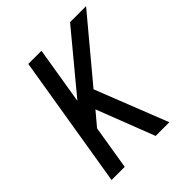

<svg xmlns="http://www.w3.org/2000/svg" viewBox="-200 -868 1001 1001"><g transform="rotate(-45 300.0 -367.5)"><path d="M373 0 249 -320 185 -244 145 0H48L169 -735H266L214 -418L477 -735H595L316 -401L474 0Z"/></g></svg>

Font: Iosevka Custom Medium Oblique
Style: Regular
Weight: 500
Italic angle: -9°
Designer: Belleve Invis
Foundry: Belleve Invis
Version: Version 27.0.1